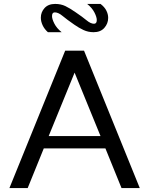

<svg xmlns="http://www.w3.org/2000/svg" viewBox="-20 -958 772 978"><path d="M28 0 312 -700H408L692 0H599L517 -202H203L121 0ZM228 -265H492L360 -588ZM224 -794Q206 -810 197 -829.5Q188 -849 188 -868Q188 -896 207 -917Q226 -938 261 -938Q290 -938 313 -927Q336 -916 366 -895Q400 -872 421 -854.5Q442 -837 459 -837Q473 -837 473 -856Q473 -871 461 -894.5Q449 -918 424 -938H492Q512 -923 521.5 -904.5Q531 -886 531 -867Q531 -838 511.5 -816Q492 -794 457 -794Q429 -794 405.5 -805Q382 -816 359 -832Q320 -859 298.5 -877Q277 -895 259 -895Q245 -895 245 -876Q245 -861 257 -837.5Q269 -814 294 -794Z"/></svg>

Font: Panamera Medium
Style: Regular
Weight: 500
Designer: Bastien Sozeau
Foundry: NBR — Bastien Sozeau
Version: Version 3.002; ttfautohint (v1.8.4.7-5d5b);gftools[0.9.33]